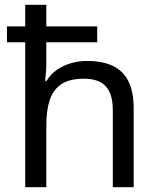

<svg xmlns="http://www.w3.org/2000/svg" viewBox="-20 -831 658 800"><path d="M173 -811V-721H385V-655H173V-568Q173 -549 171.5 -529.5Q170 -510 168 -494H174Q191 -522 217 -540Q243 -558 275 -567.5Q307 -577 342 -577Q407 -577 450 -556.5Q493 -536 515 -492.5Q537 -449 537 -380V-51H450V-374Q450 -439 421 -471Q392 -503 330 -503Q270 -503 236 -480.5Q202 -458 187.5 -415Q173 -372 173 -309V-51H85V-655H9V-721H85V-811Z"/></svg>

Font: Noto Sans Tamil UI
Style: Regular
Weight: 400
Designer: Jelle Bosma - Monotype Design Team
Foundry: Monotype Imaging Inc.
Version: Version 2.004